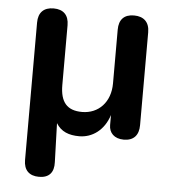

<svg xmlns="http://www.w3.org/2000/svg" viewBox="-50 -544 701 778"><g transform="rotate(5 300.0 -154.5)"><path d="M137 188C178 188 198 165 196 123L191 -35C211 -2 243 10 285 10C338 10 386 -24 406 -87V-46C406 -15 427 8 466 8C506 8 527 -15 527 -56V-434C527 -475 504 -497 464 -497C424 -497 403 -475 403 -434V-215C403 -139 355 -89 288 -89C227 -89 199 -121 199 -191V-434C199 -475 177 -497 137 -497C97 -497 75 -475 75 -434V125C75 166 97 188 137 188Z"/></g></svg>

Font: SN Pro SemiBold
Style: Regular
Weight: 600
Designer: Tobias Whetton
Foundry: Supernotes
Version: Version 1.003;Glyphs 3.3 (3324)